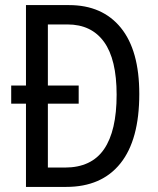

<svg xmlns="http://www.w3.org/2000/svg" viewBox="-20 -734 620 754"><path d="M251 -714Q382 -714 454.5 -625Q527 -536 527 -365Q527 -185 453 -92.5Q379 0 240 0H82V-327H24V-398H82V-714ZM245 -638H168V-398H289V-327H168V-76H235Q339 -76 388.5 -148Q438 -220 438 -362Q438 -501 388.5 -569.5Q339 -638 245 -638Z"/></svg>

Font: Noto Sans Thai Looped Condensed
Style: Regular
Weight: 400
Width: 3
Designer: Sasikarn Vongin, Ben Mitchell
Foundry: The Fontpad Ltd
Version: Version 1.001; ttfautohint (v1.8.4.7-5d5b)